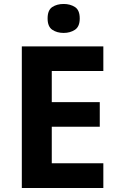

<svg xmlns="http://www.w3.org/2000/svg" viewBox="-20 -948 600 968"><path d="M501 0H90V-714H501V-590H241V-433H483V-309H241V-125H501ZM301 -928Q334 -928 358 -912.5Q382 -897 382 -855Q382 -814 358 -798Q334 -782 301 -782Q267 -782 243.5 -798Q220 -814 220 -855Q220 -897 243.5 -912.5Q267 -928 301 -928Z"/></svg>

Font: Noto Sans Canadian Aboriginal
Style: Regular
Weight: 400
Designer: Monotype Design Team, Typotheque's Kevin King
Foundry: Monotype Imaging Inc.
Version: Version 2.002